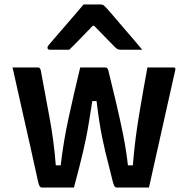

<svg xmlns="http://www.w3.org/2000/svg" viewBox="-20 -837 840 857"><path d="M338 -536H450Q459 -536 463 -525Q483 -444 499.5 -373.5Q516 -303 529.5 -236.5Q543 -170 551 -99H573Q582 -212 600.5 -322.5Q619 -433 638 -536H753Q759 -536 761.5 -533.5Q764 -531 762 -523Q735 -402 704.5 -266.5Q674 -131 645 0H502Q495 0 491.5 -5Q488 -10 484 -24Q474 -67 465.5 -98.5Q457 -130 450.5 -158Q444 -186 437.5 -216.5Q431 -247 424.5 -287.5Q418 -328 411 -386H392Q383 -329 376.5 -289Q370 -249 363.5 -218Q357 -187 350 -156.5Q343 -126 333.5 -89.5Q324 -53 310 0H168Q161 0 157.5 -5Q154 -10 150 -26Q135 -97 115.5 -182.5Q96 -268 75.5 -359.5Q55 -451 36 -536H149Q159 -536 162 -523Q180 -425 200.5 -315.5Q221 -206 229 -99H251Q263 -205 287 -314.5Q311 -424 338 -536ZM353 -817H430Q438 -817 443 -813Q448 -809 461 -795Q469 -786 486.5 -765.5Q504 -745 527 -718Q550 -691 573.5 -664Q597 -637 615 -615H523Q512 -615 506.5 -617Q501 -619 494 -626Q484 -636 460.5 -660Q437 -684 400 -722H394Q359 -686 334.5 -660.5Q310 -635 289 -615H203Q192 -615 192 -624Q192 -629 195 -633Q198 -637 211 -652Q223 -666 242.5 -688.5Q262 -711 283.5 -736Q305 -761 324 -783Q343 -805 353 -817Z"/></svg>

Font: Recursive Sn Lnr St SmB
Style: Regular
Weight: 600
Version: Version 1.079;hotconv 1.0.112;makeotfexe 2.5.65598; ttfautoh